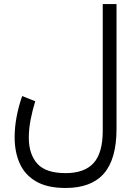

<svg xmlns="http://www.w3.org/2000/svg" viewBox="-20 -685 672 947"><path d="M554.7 -49.3Q554.7 99.6 492.4 170.9Q430.2 242.2 303.7 242.2Q214.4 242.2 158.9 210.4Q103.5 178.7 77.9 122.3Q52.2 65.9 52.2 -8.3Q52.2 -57.6 62 -109.4Q71.8 -161.1 89.4 -211.4L153.8 -185.5Q140.1 -141.6 131.1 -95.2Q122.1 -48.8 122.1 -5.4Q122.1 74.7 163.6 121.8Q205.1 168.9 303.7 168.9Q396.5 168.9 441.7 119.1Q486.8 69.3 486.8 -40.5V-665H554.7Z"/></svg>

Font: Vazirmatn UI NL Light
Style: Regular
Weight: 300
Designer: Saber Rastikerdar
Foundry: Saber Rastikerdar
Version: Version 33.003